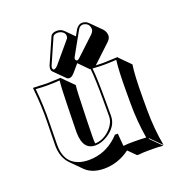

<svg xmlns="http://www.w3.org/2000/svg" viewBox="-130 -772 907 954"><g transform="rotate(-20 323.5 -295.5)"><path d="M506.3 -548.3Q505.9 -533.2 492.2 -520L396.5 -430.2Q418 -429.2 435.1 -429.2Q435.1 -429.2 512.2 -432.1L513.2 -429.2L569.3 -372.6Q560.5 -318.4 560.5 -192.4V-135.3Q560.5 -34.7 577.6 56.6L521 0L519 2.9L575.7 59.6Q556.2 56.6 502 56.6Q468.3 56.6 444.3 59.6Q438 59.1 436 58.1L397.9 20Q335.4 66.4 260.7 66.4Q198.2 65.9 163.1 31.7L106.9 -24.9Q70.8 -62.5 70.8 -126L73.2 -249Q75.2 -332 64.9 -429.2L66.9 -432.1Q68.4 -432.1 137.2 -429.2Q137.2 -429.2 211.9 -432.1L212.9 -429.2L269.5 -372.6Q265.6 -345.7 262.2 -208.5Q261.7 -199.7 261.7 -192.4L259.8 -102.5Q259.3 -82 261.2 -66.9Q304.7 -67.4 341.8 -104.5Q371.1 -134.8 372.1 -168.9V-249Q372.1 -368.7 366.2 -420.9Q363.3 -422.9 361.3 -423.8L313.5 -472.2L279.3 -432.1Q265.1 -415.5 251.5 -415.5Q243.7 -416 239.3 -419.9L182.6 -476.6Q177.2 -482.9 177.2 -492.2Q177.7 -500 180.2 -507.8L239.3 -642.1Q247.1 -658.2 273.9 -658.2Q294.9 -657.7 309.1 -643.6L353 -599.6L371.6 -632.8Q386.2 -652.3 403.8 -652.8Q423.3 -652.3 436 -640.1L492.7 -583.5Q505.9 -568.8 506.3 -548.3ZM374 -62V-64H372.1ZM364.7 -70.8 367.7 -74.2H383.3L388.7 -7.3Q414.6 -10.3 445.3 -9.8Q479.5 -9.8 509.3 -7.8Q494.1 -98.6 494.1 -191.9V-249Q494.1 -370.6 501.5 -421.4Q461.9 -418.9 435.1 -418.9Q407.7 -418.9 376 -421.4Q381.8 -367.2 381.8 -249V-168.9Q381.8 -113.8 324.2 -77.6Q291 -57.1 259.8 -57.1Q194.3 -57.1 192.9 -147Q192.9 -153.3 192.9 -159.2L194.8 -249.5Q195.8 -271.5 196.3 -310.5Q197.8 -387.7 202.1 -421.4Q165 -418.9 137.2 -418.9Q109.9 -418.9 75.7 -421.4Q85 -328.6 83 -249L81.1 -126Q79.6 -34.2 150.9 -8.3Q174.8 0 204.1 0Q290.5 0 354.5 -60.5Q360.4 -65.9 364.7 -70.8ZM311 -617.2Q311 -635.7 290 -644.5Q281.7 -647.5 273.9 -647.9Q253.4 -647 248.5 -637.7L189.5 -503.9Q187 -496.6 187 -492.2Q188.5 -483.4 194.8 -481.9Q205.1 -483.9 215.3 -495.1L307.1 -604Q310.5 -609.9 311 -617.2ZM439.9 -605Q439.9 -633.3 415.5 -641.1Q410.2 -643.1 403.8 -643.1Q390.1 -642.6 380.4 -627.9L312.5 -506.3Q309.6 -500 309.1 -495.1Q311 -486.3 318.8 -484.9Q324.7 -486.3 330.6 -491.7L428.7 -583.5Q439.5 -596.2 439.9 -605Z"/></g></svg>

Font: Linux Biolinum Shadow O
Style: Bold
Weight: 700
Designer: Philipp H. Poll
Foundry: Philipp H. Poll
Version: Version 0.9.2